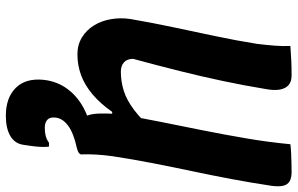

<svg xmlns="http://www.w3.org/2000/svg" viewBox="-196 -548 994 641"><g transform="rotate(90 300.5 -227.0)"><path d="M495 0Q480 2 465 3Q450 4 435 4.5Q420 5 405 5Q395 5 387 2.5Q379 0 373 -7.5Q367 -15 363 -29Q359 -43 358.5 -65.5Q358 -88 360 -121Q371 -191 385.5 -262.5Q400 -334 414.5 -407Q429 -480 441.5 -553Q454 -626 461 -700Q478 -702 493 -702.5Q508 -703 523 -703.5Q538 -704 554 -704Q573 -704 584.5 -697.5Q596 -691 599.5 -676.5Q603 -662 600 -638Q590 -571 577.5 -504.5Q565 -438 551 -372Q537 -306 524 -239Q511 -172 501 -106Q497 -77 495.5 -50.5Q494 -24 495 0ZM161 11Q129 11 104.5 -4Q80 -19 64.5 -44Q49 -69 43.5 -101Q38 -133 43 -166Q55 -236 70 -307Q85 -378 100 -449Q115 -520 126 -589Q130 -622 132 -648.5Q134 -675 133 -700Q159 -702 183 -703Q207 -704 231 -704Q252 -704 263.5 -694Q275 -684 278.5 -665Q282 -646 277 -619Q265 -546 250 -475Q235 -404 216.5 -330Q198 -256 176 -175Q176 -155 187.5 -144.5Q199 -134 219 -134Q251 -134 282 -143.5Q313 -153 347 -178.5Q381 -204 422 -253L392 -105H353Q325 -65 294 -39Q263 -13 230 -1Q197 11 161 11ZM440 -39Q450 -40 462 -32Q474 -24 495 0Q493 4 489 7Q485 10 473 13Q423 24 398.5 42.5Q374 61 372 85Q370 103 379.5 111.5Q389 120 406 120Q421 120 433 117Q445 114 456 106H469Q470 115 470 125.5Q470 136 468.5 151Q467 166 463 191Q459 220 433.5 235Q408 250 366 250Q306 250 273 217Q240 184 246 124Q251 78 277.5 43Q304 8 346.5 -13Q389 -34 440 -39Z"/></g></svg>

Font: Rec Mono Semicasual
Style: Bold Italic
Weight: 700
Italic angle: -10°
Version: Version 1.085; ttfautohint (v1.8.4.7-5d5b)